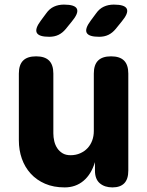

<svg xmlns="http://www.w3.org/2000/svg" viewBox="-20 -805 640 835"><path d="M388 -235V-485Q388 -523 406.5 -541.5Q425 -560 463 -560Q501 -560 519.5 -541.5Q538 -523 538 -485V-63Q538 -26 520.5 -8Q503 10 469 10Q435 10 414 -8Q393 -26 393 -63V-100Q377 -47 343 -18.5Q309 10 261 10Q213 10 176 -6Q139 -22 113.5 -50Q88 -78 75 -115Q62 -152 62 -195V-485Q62 -523 80.5 -541.5Q99 -560 137 -560Q175 -560 193.5 -541.5Q212 -523 212 -485V-225Q212 -208 216 -191Q220 -174 229 -160.5Q238 -147 252 -138.5Q266 -130 287 -130Q310 -130 329 -138.5Q348 -147 361 -161Q374 -175 381 -194Q388 -213 388 -235ZM411 -645Q366 -645 357 -662.5Q348 -680 375 -716L398 -747Q412 -767 431.5 -776Q451 -785 475 -785Q523 -785 531.5 -766.5Q540 -748 509 -711L483 -679Q469 -662 451.5 -653.5Q434 -645 411 -645ZM194 -645Q149 -645 140 -662.5Q131 -680 158 -716L181 -747Q195 -767 214.5 -776Q234 -785 258 -785Q306 -785 314.5 -766.5Q323 -748 292 -711L266 -679Q252 -662 234.5 -653.5Q217 -645 194 -645Z"/></svg>

Font: Maple Mono ExtraBold
Style: Regular
Weight: 800
Monospace: yes
Designer: subframe7536
Version: Version 7.000